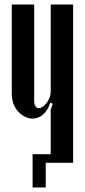

<svg xmlns="http://www.w3.org/2000/svg" viewBox="-20 -719 375 848"><path d="M202 -265Q190 -229 169 -212Q148 -195 124 -195Q108 -195 91.5 -203Q75 -211 61.5 -225Q48 -239 40 -259.5Q32 -280 32 -304V-699H131V-276Q131 -257 137 -249Q143 -241 151 -241Q159 -241 168.5 -247.5Q178 -254 186 -264.5Q194 -275 199 -288Q204 -301 204 -313V-699H303V0H204V-234L213 -261ZM206 0H182V109H124V-38H206Z"/></svg>

Font: Moniqa ExtBd Cond Paragraph
Style: Regular
Weight: 800
Width: 3
Designer: Rajesh Rajput
Foundry: Rajesh Rajput
Version: Version 1.000